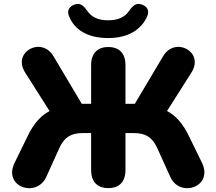

<svg xmlns="http://www.w3.org/2000/svg" viewBox="-20 -955 1109 984"><path d="M534 -760C640 -760 704 -805 734 -870C748 -902 733 -923 706 -932C679 -941 663 -929 643 -901C620 -867 586 -851 534 -851C483 -851 449 -867 426 -901C406 -929 390 -941 363 -932C336 -923 320 -901 335 -869C362 -804 427 -760 534 -760ZM535 9C592 9 623 -24 623 -84V-273H666C725 -273 760 -252 785 -198L853 -48C902 61 1075 3 1015 -121L948 -258C918 -320 883 -361 836 -386L961 -583C1029 -690 877 -770 816 -667L671 -423H623V-621C623 -681 592 -714 535 -714C479 -714 447 -681 447 -621V-423H399L254 -667C193 -770 41 -690 109 -583L234 -386C187 -361 152 -320 122 -258L55 -121C-6 3 167 61 217 -48L285 -198C310 -252 344 -273 404 -273H447V-84C447 -24 478 9 535 9Z"/></svg>

Font: Nunito Black
Style: Regular
Weight: 900
Designer: Vernon Adams
Foundry: Vernon Adams
Version: Version 3.602